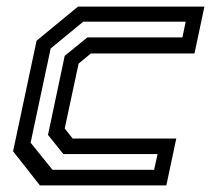

<svg xmlns="http://www.w3.org/2000/svg" viewBox="-20 -560 665 580"><path d="M100.5 0 19.5 -103 90.5 -437 215.5 -540H597.5L567.5 -398.5H254.5L217.5 -368L175.5 -172L199.5 -141.5H512.5L482.5 0ZM138.5 -47H445.5L456 -94.5H171.5L125 -152.5L175.5 -391.5L244 -447H531L541 -494.5H231.5L133 -413.5L72.5 -129Z"/></svg>

Font: Tourney Medium
Style: Italic
Weight: 500
Italic angle: -12°
Version: Version 1.015